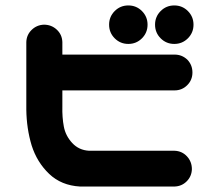

<svg xmlns="http://www.w3.org/2000/svg" viewBox="-20 -684 781 702"><path d="M140.6 -593.8Q168 -593.8 187.5 -575.7Q207 -557.6 208 -530.3V-484.4H618.2Q645.5 -484.4 665 -465.8Q683.6 -446.3 683.6 -418.9Q683.6 -391.6 664.6 -372.6Q645.5 -353.5 618.2 -353.5H208V-294.9Q207 -254.9 213.4 -221.2Q219.7 -187.5 244.1 -161.1Q268.6 -134.8 305.7 -132.8H618.2Q645.5 -131.8 663.6 -112.3Q681.6 -92.8 681.6 -65.4Q680.7 -39.1 662.6 -21Q644.5 -2.9 618.2 -2H272.5Q204.1 -5.9 159.7 -48.3Q115.2 -90.8 95.7 -152.3Q77.1 -213.9 76.2 -283.2V-530.3Q77.1 -556.6 95.7 -574.7Q114.3 -592.8 140.6 -593.8ZM378.9 -593.8Q378.9 -623 399.4 -643.6Q419.9 -664.1 449.2 -664.1Q478.5 -664.1 499 -643.6Q519.5 -623 519.5 -593.8Q519.5 -564.5 499 -543.9Q478.5 -523.4 449.2 -523.4Q419.9 -523.4 399.4 -543.9Q378.9 -564.5 378.9 -593.8ZM546.9 -593.8Q546.9 -623 567.4 -643.6Q587.9 -664.1 617.2 -664.1Q646.5 -664.1 667 -643.6Q687.5 -623 687.5 -593.8Q687.5 -564.5 667 -543.9Q646.5 -523.4 617.2 -523.4Q587.9 -523.4 567.4 -543.9Q546.9 -564.5 546.9 -593.8Z"/></svg>

Font: Nico Moji
Style: Regular
Weight: 400
Version: Version 1.02